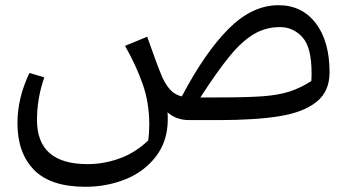

<svg xmlns="http://www.w3.org/2000/svg" viewBox="-20 -461 1342 737"><path d="M1245 -183Q1245 -110 1195 -70Q1145 -30 1053 -15Q961 0 818 0H707Q656 0 623 -30Q624 -22 624 -3Q624 80 579 139Q534 198 462 227Q390 256 308 256Q174 256 110.5 191Q47 126 47 12Q47 -85 93 -181L150 -164Q122 -84 122 0Q122 169 316 169Q379 169 439.5 147Q500 125 549 78Q553 50 553 18Q553 -67 527.5 -139Q502 -211 460 -285L545 -320Q583 -211 604 -162Q620 -129 637.5 -112.5Q655 -96 678 -91Q767 -260 857.5 -350.5Q948 -441 1049 -441Q1139 -441 1192 -372Q1245 -303 1245 -183ZM1176 -180Q1176 -280 1140.5 -318.5Q1105 -357 1055 -357Q999 -357 953.5 -329.5Q908 -302 862 -246Q816 -190 749 -87H818Q928 -87 988.5 -91.5Q1049 -96 1091 -109.5Q1133 -123 1175 -150Q1176 -161 1176 -180Z"/></svg>

Font: FiraGO Book
Style: Italic
Weight: 350
Italic angle: -8°
Designer: bBox Type GmbH
Foundry: bBox Type GmbH
Version: Version 1.001